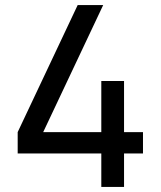

<svg xmlns="http://www.w3.org/2000/svg" viewBox="-20 -740 636 760"><path d="M471 0H381V-132.5H50V-217L287.5 -720H388.5L151 -217H381V-419.5H471V-217H546V-132.5H471Z"/></svg>

Font: CCSD_manrope Medium
Style: Regular
Weight: 500
Designer: Mikhail Sharanda
Foundry: Mikhail Sharanda
Version: Version 4.503